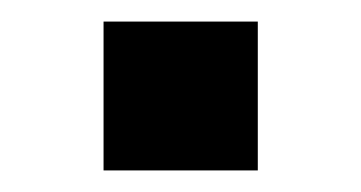

<svg xmlns="http://www.w3.org/2000/svg" viewBox="-20 -158 335 178"><path d="M76 0V-138H219V0Z"/></svg>

Font: Archivo Expanded Medium
Style: Regular
Weight: 500
Width: 7
Designer: Hector Gatti
Foundry: Omnibus-Type
Version: Version 2.001